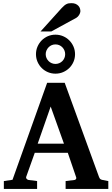

<svg xmlns="http://www.w3.org/2000/svg" viewBox="-20 -1223 726 1243"><path d="M308.1 -533.2 224.1 -293H394ZM404.8 0V-50.8L463.9 -58.1Q468.8 -59.1 472.2 -64.5Q475.6 -69.8 473.1 -75.2L418.9 -233.9H205.1L149.9 -79.1Q147 -71.3 152.8 -64.9Q158.7 -58.6 164.1 -58.1L220.2 -50.8V0H4.9V-50.8L61 -59.1L285.2 -687H398.9L621.1 -77.1Q625 -67.9 628.7 -64.2Q632.3 -60.5 643.1 -58.1L681.2 -50.8V0ZM401.9 -872.1Q401.9 -885.3 397 -896.7Q392.1 -908.2 383.5 -917Q375 -925.8 363.5 -930.7Q352.1 -935.5 338.9 -935.5Q326.2 -935.5 314.7 -930.7Q303.2 -925.8 294.7 -917Q286.1 -908.2 281 -896.7Q275.9 -885.3 275.9 -872.1Q275.9 -858.9 281 -847.4Q286.1 -835.9 294.7 -827.4Q303.2 -818.8 314.7 -814Q326.2 -809.1 338.9 -809.1Q352.1 -809.1 363.5 -814Q375 -818.8 383.5 -827.4Q392.1 -835.9 397 -847.4Q401.9 -858.9 401.9 -872.1ZM465.8 -872.1Q465.8 -845.7 455.8 -822.8Q445.8 -799.8 428.5 -782.7Q411.1 -765.6 388.2 -755.9Q365.2 -746.1 338.9 -746.1Q313 -746.1 290 -755.9Q267.1 -765.6 250 -782.7Q232.9 -799.8 222.9 -822.8Q212.9 -845.7 212.9 -872.1Q212.9 -898.4 222.9 -921.4Q232.9 -944.3 250 -961.7Q267.1 -979 290 -988.8Q313 -998.5 338.9 -998.5Q365.2 -998.5 388.2 -988.8Q411.1 -979 428.5 -961.7Q445.8 -944.3 455.8 -921.4Q465.8 -898.4 465.8 -872.1ZM500.5 -1149.9Q500.5 -1145 498.3 -1138.9Q496.1 -1132.8 492.7 -1127Q489.3 -1121.1 484.4 -1116Q479.5 -1110.8 474.6 -1107.9L312.5 -1019.5H242.7L379.4 -1170.9Q388.2 -1180.2 395.3 -1186.3Q402.3 -1192.4 409.4 -1196Q416.5 -1199.7 424.3 -1201.2Q432.1 -1202.6 442.4 -1202.6Q458.5 -1202.6 469.5 -1197.8Q480.5 -1192.9 487.5 -1185.3Q494.6 -1177.7 497.6 -1168.2Q500.5 -1158.7 500.5 -1149.9Z"/></svg>

Font: Charis SIL Eur
Style: Bold
Weight: 700
Foundry: SIL International
Version: Version 5.000